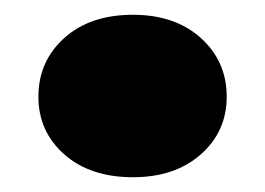

<svg xmlns="http://www.w3.org/2000/svg" viewBox="-20 -232 359 260"><path d="M160 8Q102 8 67 -23Q32 -54 32 -101Q32 -149 67 -180.5Q102 -212 160 -212Q217 -212 252 -180.5Q287 -149 287 -101Q287 -54 252 -23Q217 8 160 8Z"/></svg>

Font: Fz Poppins Black
Style: Regular
Weight: 900
Designer: Ninad Kale (Devanagari), Jonny Pinhorn (Latin)
Foundry: Indian Type Foundry
Version: Vit hóa bi Vntype.Com & FontZin.Com